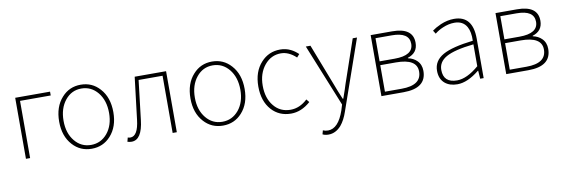

<svg xmlns="http://www.w3.org/2000/svg" viewBox="-56 -964 4801 1633"><g transform="rotate(-10 2345.0 -148.0)"><path d="M105 -527H406V-494H141V0H105Z M508 -59Q438 -136 438 -262Q438 -390 508 -467Q573 -540 672 -540Q771 -540 836 -467Q906 -390 906 -262Q906 -136 836 -59Q771 13 672 13Q573 13 508 -59ZM813 -87Q869 -155 869 -262Q869 -370 813 -439Q757 -507 672 -507Q587 -507 532 -439Q476 -370 476 -262Q476 -155 532 -87Q587 -20 672 -20Q757 -20 813 -87Z M980 7 989 -28Q1003 -24 1011 -24Q1077 -24 1093 -162L1115 -345L1137 -527H1408V0H1372V-494H1165Q1143 -300 1125 -156Q1106 13 1016 13Q997 13 980 7Z M1642 -59Q1572 -136 1572 -262Q1572 -390 1642 -467Q1707 -540 1806 -540Q1905 -540 1970 -467Q2040 -390 2040 -262Q2040 -136 1970 -59Q1905 13 1806 13Q1707 13 1642 -59ZM1947 -87Q2003 -155 2003 -262Q2003 -370 1947 -439Q1891 -507 1806 -507Q1721 -507 1666 -439Q1610 -370 1610 -262Q1610 -155 1666 -87Q1721 -20 1806 -20Q1891 -20 1947 -87Z M2226 -59Q2158 -135 2158 -262Q2158 -390 2229 -467Q2295 -540 2395 -540Q2444 -540 2486 -519Q2517 -504 2549 -474L2526 -448Q2463 -507 2395 -507Q2311 -507 2254 -439Q2196 -369 2196 -262Q2196 -154 2251 -87Q2305 -20 2395 -20Q2474 -20 2541 -83L2562 -57Q2483 13 2394 13Q2291 13 2226 -59Z M2625 233 2634 200Q2654 209 2678 209Q2767 209 2818 61L2833 12L2615 -527H2655L2788 -183Q2819 -100 2847 -35H2852Q2863 -64 2878 -110L2890 -148L2896 -166L2902 -183L3020 -527H3057L2847 74Q2823 146 2786 190Q2738 244 2676 244Q2645 244 2625 233Z M3175 -527H3360Q3540 -527 3540 -397Q3540 -309 3453 -282V-278Q3500 -268 3529 -239Q3564 -205 3564 -150Q3564 0 3366 0H3175ZM3341 -294Q3502 -294 3502 -395Q3502 -494 3351 -494H3211V-294ZM3355 -32Q3527 -32 3527 -151Q3527 -261 3346 -261H3211V-32Z M3723 -21Q3678 -59 3678 -130Q3678 -216 3761 -263Q3841 -308 4022 -329Q4025 -405 4000 -450Q3968 -507 3894 -507Q3844 -507 3793 -485Q3754 -469 3722 -443L3704 -472Q3719 -483 3736 -493Q3758 -505 3780 -515Q3839 -540 3896 -540Q4058 -540 4058 -341V0H4028L4023 -70H4020Q3918 13 3830 13Q3764 13 3723 -21ZM4022 -109V-298Q3855 -280 3783 -239Q3715 -200 3715 -131Q3715 -20 3833 -20Q3918 -20 4022 -109Z M4253 -527H4438Q4618 -527 4618 -397Q4618 -309 4531 -282V-278Q4578 -268 4607 -239Q4642 -205 4642 -150Q4642 0 4444 0H4253ZM4419 -294Q4580 -294 4580 -395Q4580 -494 4429 -494H4289V-294ZM4433 -32Q4605 -32 4605 -151Q4605 -261 4424 -261H4289V-32Z"/></g></svg>

Font: Noto Sans CJK TC Thin
Style: Regular
Weight: 250
Designer: Ryoko NISHIZUKA ???? (kana & ideographs); Paul D. Hunt (Latin, Greek & Cyrillic); Wenlong ZHANG ??? (bopomofo); Sandoll 
Foundry: Adobe Systems Incorporated
Version: Version 1.004 January 19, 2016